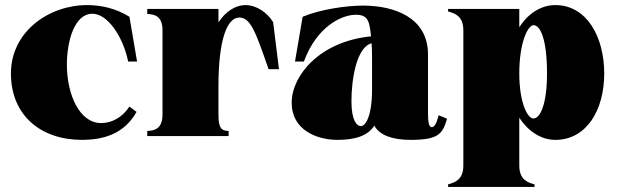

<svg xmlns="http://www.w3.org/2000/svg" viewBox="-20 -535 2428 755"><path d="M302 15C383 15 467 -6 517 -95L489 -116C462 -74 420 -51 378 -51C292 -51 243 -164 243 -281C243 -376 274 -481 343 -481C404 -481 464 -390 484 -293H519L489 -469C438 -501 380 -515 323 -515C171 -515 23 -410 23 -246C23 -81 141 15 302 15Z M839 -84V-196C839 -370 870 -466 921 -466C965 -466 985 -411 1036 -263H1077L1054 -448C1032 -484 990 -515 945 -515C909 -515 869 -493 839 -447V-500H559V-480C585 -479 619 -474 619 -416V-84C619 -26 584 -21 559 -20V0H879V-20C854 -21 839 -26 839 -84Z M1307 15C1379 15 1427 -2 1452 -41C1472 -3 1524 15 1594 15C1706 15 1720 -9 1738 -68L1705 -82C1697 -51 1689 -35 1678 -35C1667 -35 1663 -53 1663 -90V-321C1663 -466 1531 -513 1407 -513C1342 -513 1238 -498 1170 -469L1140 -293H1175C1226 -432 1325 -477 1379 -477C1427 -477 1433 -452 1439 -392C1240 -373 1127 -240 1127 -131C1127 -23 1227 15 1307 15ZM1399 -39C1384 -39 1362 -59 1362 -137C1362 -218 1380 -348 1441 -365C1443 -345 1443 -322 1443 -296V-184C1443 -77 1417 -39 1399 -39Z M1742 190V200H2082V190C2058 183 2022 174 2022 116V-72C2057 -19 2107 15 2164 15C2285 15 2356 -100 2356 -246C2356 -392 2286 -515 2164 -515C2107 -515 2057 -482 2022 -428V-500H1742V-490C1766 -483 1802 -474 1802 -416V116C1802 174 1766 183 1742 190ZM2077 -69C2055 -69 2022 -130 2022 -246C2022 -369 2056 -436 2078 -436C2106 -436 2131 -377 2131 -246C2131 -127 2105 -69 2077 -69Z"/></svg>

Font: Sprat Condensed Black
Style: Regular
Weight: 900
Designer: Ethan Nakache
Foundry: Collletttivo
Version: Version 2.000;Glyphs 3.2 (3217)